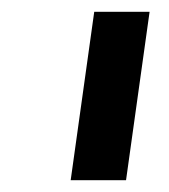

<svg xmlns="http://www.w3.org/2000/svg" viewBox="-20 -717 287 326"><path d="M140 -697H234L194 -411H100Z"/></svg>

Font: Hanken Grotesk SemiBold
Style: Italic
Weight: 600
Italic angle: -8°
Designer: Alfredo Marco Pradil
Foundry: Hanken Design Co.
Version: Version 3.014